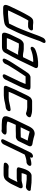

<svg xmlns="http://www.w3.org/2000/svg" viewBox="1317 -2110 859 3533"><g transform="rotate(90 1746.5 -343.5)"><path d="M512 -521H448C428 -521 416 -526 397 -526C394 -525 390 -525 385 -525H370C322 -525 290 -477 266 -433C238 -382 212 -338 185 -282L94 -93C61 -24 56 28 124 28H204C214 28 224 28 235 27C294 19 353 18 409 4C442 -3 481 -33 497 -67L573 -226C611 -305 633 -375 665 -450C683 -498 700 -546 717 -592C725 -613 728 -629 738 -651L766 -708C778 -732 768 -753 744 -753C720 -753 688 -732 676 -708L650 -652C632 -614 624 -581 609 -544C590 -498 576 -453 556 -404C532 -347 512 -288 483 -226L413 -80C388 -75 365 -72 340 -70C309 -68 279 -62 246 -62H172C174 -68 175 -73 179 -80C180 -84 182 -88 184 -93L275 -282C290 -313 302 -335 316 -361L334 -395C341 -406 347 -416 352 -425C354 -428 356 -432 359 -436H360C371 -433 389 -431 405 -431H469C493 -431 524 -452 536 -476C548 -500 536 -521 512 -521Z M1000 -336C974 -336 948 -344 925 -347L906 -349C898 -350 891 -351 882 -351H796C755 -351 715 -313 696 -273L613 -101C609 -94 607 -86 604 -79C579 -15 560 50 629 50H839C846 50 854 50 859 49C894 49 935 27 951 -7C956 -14 959 -21 961 -27C963 -32 965 -37 970 -44C989 -78 1004 -102 1023 -139C1041 -175 1064 -216 1081 -252L1227 -556C1244 -592 1223 -615 1188 -615H1118C1104 -615 1088 -612 1076 -610L1055 -608C1023 -602 992 -599 963 -589C940 -580 917 -577 895 -565C877 -558 864 -548 852 -532C824 -492 852 -464 897 -484C903 -487 909 -490 914 -492C938 -498 965 -510 992 -514C1019 -517 1049 -525 1075 -525H1122L1032 -338C1020 -340 1012 -336 1000 -336ZM697 -86C698 -91 701 -96 703 -101L780 -261H839C843 -261 847 -261 852 -260L869 -257C876 -256 884 -256 892 -255C916 -253 931 -246 956 -246C969 -246 978 -248 989 -249C966 -202 938 -148 914 -105C904 -88 884 -55 877 -40H682C686 -55 689 -68 697 -86Z M1153 -7 1165 -34C1167 -39 1170 -47 1177 -58C1181 -68 1188 -77 1193 -85C1217 -126 1248 -174 1273 -214C1295 -249 1323 -286 1343 -321C1356 -342 1369 -362 1384 -382C1384 -383 1386 -384 1387 -385H1524C1525 -383 1520 -375 1521 -373L1512 -349C1505 -331 1498 -312 1488 -292L1352 -8C1340 16 1351 37 1375 37C1399 37 1430 16 1442 -8L1578 -291C1597 -331 1610 -371 1623 -407C1641 -452 1630 -475 1584 -475H1408C1371 -478 1334 -447 1313 -413C1313 -411 1311 -408 1308 -404C1298 -392 1292 -382 1284 -370C1276 -357 1265 -344 1258 -330L1250 -318C1239 -303 1222 -277 1212 -259C1167 -187 1114 -115 1075 -34L1063 -7C1051 17 1062 38 1086 38C1110 38 1141 17 1153 -7Z M1564 -40C1558 -29 1557 -17 1560 -6C1565 11 1580 16 1607 16H1733C1752 16 1770 15 1787 12C1814 8 1846 3 1870 -4C1885 -8 1903 -11 1920 -14C1951 -20 1975 -17 2000 -38C2040 -71 2030 -115 1990 -109C1956 -104 1916 -99 1883 -89C1850 -80 1813 -74 1776 -74H1668L1670 -77C1682 -102 1689 -128 1701 -153C1704 -162 1711 -174 1717 -187L1826 -415H1950C1956 -415 1961 -415 1965 -414C1989 -414 2011 -407 2031 -403L2045 -399L2053 -395C2076 -385 2108 -403 2123 -422C2145 -449 2140 -473 2125 -480L2117 -484C2088 -494 2053 -504 2012 -504C2007 -505 2003 -505 1996 -505H1839C1817 -505 1788 -489 1773 -473C1759 -458 1740 -423 1728 -398L1627 -187C1608 -148 1597 -113 1580 -78C1574 -66 1570 -53 1564 -40Z M2424 -294H2330C2327 -294 2324 -294 2321 -293L2396 -449C2396 -451 2399 -455 2402 -460C2414 -456 2423 -456 2435 -451C2467 -441 2504 -436 2537 -428L2552 -426C2556 -425 2560 -424 2565 -423H2567L2506 -296H2487C2474 -296 2439 -294 2424 -294ZM2444 -206H2498C2509 -205 2521 -209 2538 -218C2555 -227 2569 -240 2577 -257L2666 -441C2687 -490 2653 -511 2607 -515L2591 -517C2586 -518 2582 -519 2577 -520C2559 -523 2539 -530 2520 -533C2491 -539 2470 -552 2435 -552C2400 -552 2361 -531 2340 -503C2330 -491 2314 -465 2306 -449L2158 -142C2152 -129 2147 -118 2144 -108C2129 -70 2116 -40 2119 -14C2118 35 2168 52 2239 52C2250 52 2259 54 2270 54H2362C2367 54 2369 56 2373 57C2395 65 2428 45 2443 25C2476 -18 2442 -36 2404 -36H2303C2296 -37 2290 -38 2282 -38C2278 -38 2274 -38 2268 -39C2248 -39 2233 -45 2219 -49C2218 -54 2217 -65 2221 -74C2228 -96 2237 -118 2249 -143L2278 -205C2281 -204 2284 -204 2287 -204H2381C2396 -204 2430 -206 2444 -206Z M2787 -476 2737 -374C2725 -349 2709 -318 2697 -293L2546 21C2534 45 2547 66 2571 66C2595 66 2624 45 2636 21L2788 -295C2799 -318 2815 -347 2825 -369C2848 -378 2880 -389 2904 -394C2913 -396 2926 -400 2936 -400C2941 -401 2947 -401 2952 -401H2962C2986 -401 3016 -422 3028 -446C3040 -470 3028 -491 3004 -491H2994C2987 -491 2981 -491 2975 -490C2967 -490 2958 -489 2947 -486C2922 -481 2896 -475 2872 -467L2877 -476C2889 -501 2879 -521 2854 -521C2829 -521 2799 -501 2787 -476Z M3413 -332C3397 -332 3382 -329 3365 -326C3356 -324 3335 -316 3325 -316C3320 -315 3313 -313 3308 -312H3166C3170 -333 3175 -358 3187 -383L3199 -405H3272C3279 -404 3285 -404 3292 -404C3305 -404 3314 -402 3326 -400L3347 -398C3360 -397 3371 -394 3383 -394C3393 -394 3405 -391 3414 -391H3420C3445 -391 3476 -411 3488 -436C3500 -461 3489 -481 3464 -481H3450C3442 -483 3437 -484 3431 -484C3399 -484 3370 -494 3337 -494H3317C3310 -495 3303 -495 3297 -495H3212C3189 -495 3166 -483 3144 -460C3132 -447 3124 -436 3118 -425L3097 -383C3093 -376 3092 -368 3089 -360L3083 -344C3082 -338 3079 -332 3078 -327C3072 -310 3068 -289 3062 -272C3050 -239 3071 -222 3108 -222H3259C3268 -222 3278 -223 3286 -225C3301 -228 3316 -229 3330 -235L3273 -118C3269 -108 3261 -98 3255 -90C3252 -84 3247 -76 3243 -72C3236 -71 3229 -70 3226 -70H3101C3096 -70 3091 -70 3086 -71C3076 -71 3062 -74 3051 -74H3045C3020 -75 2990 -54 2978 -30C2966 -6 2977 15 3000 16H3006C3022 16 3040 20 3058 20H3183C3226 20 3266 10 3294 -20C3308 -38 3324 -54 3338 -77C3346 -89 3355 -102 3363 -118L3440 -277C3453 -304 3441 -332 3413 -332Z"/></g></svg>

Font: Electronic
Style: BlkUltIt
Weight: 900
Version: Version 1.011